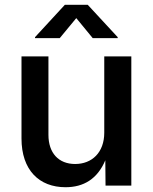

<svg xmlns="http://www.w3.org/2000/svg" viewBox="-20 -784 645 811"><path d="M256.8 6.8C333.5 6.8 391.6 -28.3 424.8 -106.9L425.8 0H534.7V-545.9H420.4V-223.6C420.4 -139.6 368.2 -91.3 297.4 -91.3C227.5 -91.3 184.6 -137.7 184.6 -214.4V-545.9H70.8V-199.2C70.8 -65.4 145.5 6.8 256.8 6.8ZM232.4 -623 302.2 -707.5 371.6 -623H477.1V-627L350.6 -763.7H253.9L127.9 -627V-623Z"/></svg>

Font: Raveo Medium
Style: Regular
Weight: 500
Designer: Jakub Foglar, Rasmus Andersson (Inter)
Foundry: Jakubfoglar.com
Version: Version 1.100;Glyphs 3.2.3 (3260)